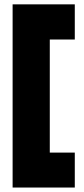

<svg xmlns="http://www.w3.org/2000/svg" viewBox="-20 -710 378 860"><path d="M203 -533V-26.5H315V130H36.5V-690.5H315V-533Z"/></svg>

Font: Overused Grotesk ExtraBold
Style: Regular
Weight: 800
Version: Version 0.004